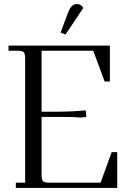

<svg xmlns="http://www.w3.org/2000/svg" viewBox="-20 -927 653 947"><path d="M22 -676.8V-702.1H522V-524.9H496.1L439.9 -676.8H185.1V-376H259.8Q333 -376 402.8 -382.8L405.8 -355V-350.1L377.9 -347.2Q348.1 -350.1 300.8 -350.1H185.1V-65.9Q185.1 -41 192.1 -33.4Q199.2 -25.9 224.1 -25.9H476.1L530.8 -176.8H558.1V0H58.1V-25.9H104V-637.2Q104 -662.1 96.9 -669.4Q89.8 -676.8 64.9 -676.8ZM278.8 -766.1 313 -857.9Q323.2 -885.3 333.5 -896.2Q343.8 -907.2 360.8 -907.2Q378.9 -907.2 391.1 -888.2L303.2 -756.8Z"/></svg>

Font: Dihjauti
Style: Regular
Weight: 400
Designer: T. Christopher White
Version: Version 3.0.0